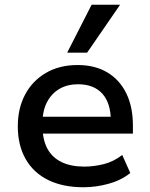

<svg xmlns="http://www.w3.org/2000/svg" viewBox="-20 -780 633 809"><path d="M332 9Q245 9 183 -21.5Q121 -52 88 -110Q55 -168 55 -248Q55 -323 85.5 -381Q116 -439 173 -472.5Q230 -506 307 -506Q380 -506 432 -475Q484 -444 512 -387Q540 -330 540 -251V-217H140V-288H465L447 -270Q447 -346 411 -385.5Q375 -425 309 -425Q264 -425 230.5 -405.5Q197 -386 178 -349.5Q159 -313 159 -261V-250Q159 -192 179.5 -154Q200 -116 239.5 -97Q279 -78 335 -78Q376 -78 417.5 -88.5Q459 -99 495 -127L529 -51Q490 -20 437 -5.5Q384 9 332 9ZM263 -558 366 -760H486L347 -558Z"/></svg>

Font: Nunito Sans 8pt SemiBold
Style: Regular
Weight: 600
Version: Version 3.101;gftools[0.9.27]